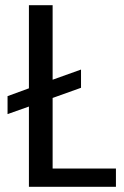

<svg xmlns="http://www.w3.org/2000/svg" viewBox="-20 -717 477 737"><path d="M9 -348 91 -378V-697H182V-411L291 -450V-380L182 -341V-70H425V0H91V-308L9 -279Z"/></svg>

Font: Poppins
Style: Regular
Weight: 400
Designer: Ninad Kale (Devanagari), Jonny Pinhorn (Latin)
Version: Version 5.002